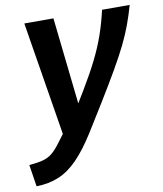

<svg xmlns="http://www.w3.org/2000/svg" viewBox="-128 -592 755 890"><g transform="rotate(-10 249.5 -147.5)"><path d="M-44 126Q-4 123 21.5 116Q47 109 65.5 93.5Q84 78 105 50L134 11L47 -524H184L229 -116L263 -172Q304 -240 332.5 -297Q361 -354 380 -408.5Q399 -463 413 -524H543Q529 -475 513.5 -433Q498 -391 475.5 -345Q453 -299 419.5 -241Q386 -183 337 -103L257 26Q210 101 167 145Q124 189 77 208.5Q30 228 -28 229Z"/></g></svg>

Font: Raleway
Style: Bold Italic
Weight: 700
Italic angle: -12°
Designer: Matt McInerney, Pablo Impallari, Rodrigo Fuenzalida
Foundry: Matt McInerney, Pablo Impallari, Rodrigo Fuenzalida
Version: Version 4.101;RELEASE